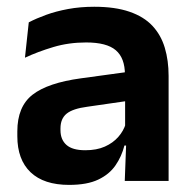

<svg xmlns="http://www.w3.org/2000/svg" viewBox="-20 -522 556 554"><path d="M466.5 0H340L344.5 -120L341 -131V-284.5L340.5 -306.5Q340.5 -354.5 314.2 -377Q288 -399.5 228.5 -399.5Q178 -399.5 133.8 -386.2Q89.5 -373 52 -355.5L63 -457.5Q85 -469 113.2 -479.2Q141.5 -489.5 176.5 -496Q211.5 -502.5 252 -502.5Q312 -502.5 353.5 -488.2Q395 -474 419.8 -447.5Q444.5 -421 455.5 -384.2Q466.5 -347.5 466.5 -303ZM179.5 11.5Q106.5 11.5 68.2 -25Q30 -61.5 30 -129V-143Q30 -214.5 74 -248.8Q118 -283 213.5 -296L352.5 -315L360 -232.5L232 -214Q190 -208.5 172.2 -194Q154.5 -179.5 154.5 -151.5V-146.5Q154.5 -119 171.8 -103.8Q189 -88.5 226 -88.5Q259 -88.5 282.5 -99Q306 -109.5 321.2 -126.8Q336.5 -144 343 -165.5L361 -102H339Q331 -70.5 313.2 -44.8Q295.5 -19 263.5 -3.8Q231.5 11.5 179.5 11.5Z"/></svg>

Font: Anek Malayalam SemiBold
Style: Regular
Weight: 600
Version: Version 1.003